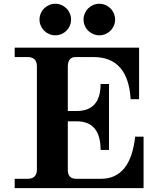

<svg xmlns="http://www.w3.org/2000/svg" viewBox="-20 -981 826 1001"><path d="M728.5 0H56.6V-48.8H123.5Q172.4 -48.8 172.4 -97.7V-634.8Q172.4 -683.6 123.5 -683.6H56.6V-732.4H705.1V-463.9H661.1Q647.9 -683.6 466.8 -683.6H374.5Q333.5 -683.6 333.5 -632.8V-402.3H379.4Q504.4 -402.3 504.4 -543H548.3V-199.2H504.4Q504.4 -348.6 379.4 -348.6H333.5V-94.7Q333.5 -48.8 377.9 -48.8H505.9Q660.6 -48.8 684.6 -268.6H728.5ZM268.6 -796.9Q252 -796.9 236.8 -803.2Q221.7 -809.6 210.2 -821Q198.7 -832.5 192.4 -847.7Q186 -862.8 186 -879.4Q186 -895.5 192.4 -910.6Q198.7 -925.8 210.2 -937.3Q221.7 -948.7 236.8 -955.1Q252 -961.4 268.6 -961.4Q284.7 -961.4 299.8 -955.1Q314.9 -948.7 326.4 -937.3Q337.9 -925.8 344.2 -910.6Q350.6 -895.5 350.6 -879.4Q350.6 -862.8 344.2 -847.7Q337.9 -832.5 326.4 -821Q314.9 -809.6 299.8 -803.2Q284.7 -796.9 268.6 -796.9ZM498 -796.9Q481.4 -796.9 466.3 -803.2Q451.2 -809.6 439.7 -821Q428.2 -832.5 421.9 -847.7Q415.5 -862.8 415.5 -879.4Q415.5 -895.5 421.9 -910.6Q428.2 -925.8 439.7 -937.3Q451.2 -948.7 466.3 -955.1Q481.4 -961.4 498 -961.4Q514.2 -961.4 529.3 -955.1Q544.4 -948.7 555.9 -937.3Q567.4 -925.8 573.7 -910.6Q580.1 -895.5 580.1 -879.4Q580.1 -862.8 573.7 -847.7Q567.4 -832.5 555.9 -821Q544.4 -809.6 529.3 -803.2Q514.2 -796.9 498 -796.9Z"/></svg>

Font: Munson
Style: Bold
Weight: 700
Designer: Paul James MIller
Foundry: High-Logic / Made with FontCreator
Version: Version 2.10;May 5, 2019;FontCreator 11.5.0.2430 64-bit